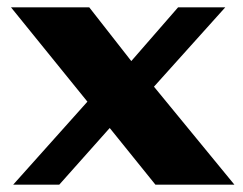

<svg xmlns="http://www.w3.org/2000/svg" viewBox="-20 -505 664 525"><path d="M401 -268 621 0H405L280 -155L142 0H16L219 -227L10 -485H224L339 -338L467 -485H596Z"/></svg>

Font: Sarpanch ExtraBold
Style: Regular
Weight: 800
Designer: Manushi Parikh (Devanagari and Latin), Jyotish Sonowal (Devanagari)
Foundry: Indian Type Foundry
Version: Version 2.004;PS 1.0;hotconv 1.0.78;makeotf.lib2.5.61930; tt